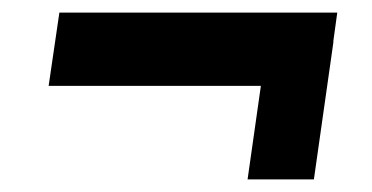

<svg xmlns="http://www.w3.org/2000/svg" viewBox="-20 -428 589 304"><path d="M372 -144 403 -362H508L477 -144ZM74 -408H514L498 -292H57Z"/></svg>

Font: Pathway Extreme SemiCondensed ExtraBold
Style: Italic
Weight: 800
Width: 4
Italic angle: -8°
Version: Version 1.001;gftools[0.9.26]